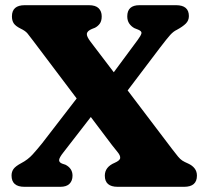

<svg xmlns="http://www.w3.org/2000/svg" viewBox="-20 -720 800 740"><path d="M643 -146Q658 -126.5 666.2 -116.5Q674.5 -106.5 682.5 -101.2Q690.5 -96 705.5 -89.5Q721 -82.5 730 -71Q739 -59.5 739 -43Q739 0 689.5 0H433.5Q384 0 384 -43Q384 -76.5 422 -92.5Q442.5 -101.5 443.2 -111Q444 -120.5 434 -132.8Q424 -145 411.5 -161L330 -269L225 -133.5Q207.5 -111.5 207.8 -102.5Q208 -93.5 220.5 -89L232.5 -85Q259.5 -71 259.5 -43Q259.5 -23.5 248 -11.8Q236.5 0 212.5 0H74Q24.5 0 24.5 -43.5Q24.5 -58 32.2 -68.8Q40 -79.5 61.5 -91Q87.5 -104.5 106 -125Q124.5 -145.5 142.5 -168L275.5 -340.5L108 -562.5Q94.5 -580.5 86.2 -590.8Q78 -601 59 -610Q40 -619.5 33 -630Q26 -640.5 26 -657Q26 -700 75.5 -700H322.5Q348.5 -700 360.2 -688.2Q372 -676.5 372 -657Q372 -639.5 364.8 -629.2Q357.5 -619 346 -613L334.5 -608.5Q316.5 -601 314.8 -590.5Q313 -580 329.5 -558.5L418.5 -441.5L511 -566.5Q522.5 -582 525 -590.8Q527.5 -599.5 513 -605.5L498 -611.5Q486 -618 478.2 -629.2Q470.5 -640.5 470.5 -657Q470.5 -700 517.5 -700H658.5Q708 -700 708 -658Q708 -641 696.2 -629.2Q684.5 -617.5 661.5 -605Q648.5 -599 636.2 -585.5Q624 -572 596.5 -536L472 -371.5Z"/></svg>

Font: Fraunces 9pt S100
Style: Bold
Weight: 700
Version: Version 1.000; ttfautohint (v1.8.3)